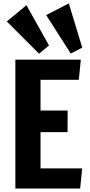

<svg xmlns="http://www.w3.org/2000/svg" viewBox="-20 -1097 522 1117"><path d="M69.3 -750H450.2L438.5 -632.8H215.8V-454.1H373.5L373 -328.1H215.8V-117.2H458L446.3 0H69.3ZM391.6 -785.6 248.5 -1009.3 380.4 -1077.1 458.5 -819.8ZM207 -784.7 19.5 -972.2 133.8 -1066.9 265.1 -832.5Z"/></svg>

Font: Francois One
Style: Regular
Weight: 400
Designer: Vernon Adams
Foundry: vernon adams
Version: Version 1.000